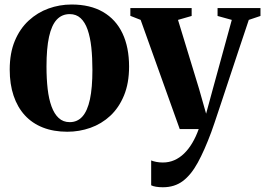

<svg xmlns="http://www.w3.org/2000/svg" viewBox="-20 -558 1146 830"><path d="M22 -257Q22 -328.5 44 -381.2Q66 -434 104 -469Q142 -504 189.8 -521.2Q237.5 -538.5 289.5 -538.5Q370 -538.5 425.5 -506.2Q481 -474 509.5 -413.8Q538 -353.5 538 -270Q538 -198.5 516 -145.2Q494 -92 456.5 -57.2Q419 -22.5 371 -5.5Q323 11.5 271 11.5Q211.5 11.5 165.2 -6.8Q119 -25 87.2 -59.8Q55.5 -94.5 38.8 -144.2Q22 -194 22 -257ZM281.5 -30Q314.5 -30 336.2 -54.2Q358 -78.5 368.8 -128.5Q379.5 -178.5 379.5 -256Q379.5 -309 374.8 -353Q370 -397 358.8 -429.5Q347.5 -462 328.5 -479.5Q309.5 -497 281.5 -497Q247.5 -497 225.2 -473Q203 -449 192 -399Q181 -349 181 -270.5Q181 -217.5 186 -173.8Q191 -130 202.8 -97.8Q214.5 -65.5 233.8 -47.8Q253 -30 281.5 -30ZM684 251.5Q667.5 251.5 654.2 249.2Q641 247 633.5 243V135.5Q641.5 139 655.2 141.8Q669 144.5 684 144.5Q710.5 144.5 733.5 134.5Q756.5 124.5 776 105.5Q795.5 86.5 811.2 60Q827 33.5 839 0H757L588 -472L543.5 -489.5V-523H808.5V-489L749.5 -472L840.5 -174L871 -66.5L899 -169.5L982 -472L920.5 -489V-523H1106V-489L1055.5 -472Q1034.5 -410 1013 -345Q991.5 -280 971.2 -219Q951 -158 934.5 -108.2Q918 -58.5 907 -26Q896 6.5 893 14Q864 92 835 145Q806 198 770.2 224.8Q734.5 251.5 684 251.5Z"/></svg>

Font: Merriweather 96pt
Style: Bold
Weight: 700
Version: Version 2.100